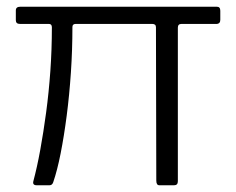

<svg xmlns="http://www.w3.org/2000/svg" viewBox="-20 -550 701 570"><path d="M519 -479Q508 -479 508 -468V-12Q508 0 497 0H453Q444 0 444 -14L443 -469Q443 -479 432 -479H205Q195 -479 195 -470Q195 -402 190.5 -335Q186 -268 178 -206.5Q170 -145 160 -94.5Q150 -44 138 -9Q135 0 127 0H89Q76 0 79 -12Q90 -53 99.5 -105Q109 -157 117 -216.5Q125 -276 129.5 -339.5Q134 -403 134 -469Q134 -479 125 -479H39Q27 -479 27 -490V-519Q27 -530 40 -530H624Q634 -530 634 -518V-491Q634 -485 631 -482Q628 -479 624 -479Z"/></svg>

Font: Libre Franklin Light
Style: Regular
Weight: 300
Designer: Pablo Impallari, Rodrigo Fuenzalida, Nhung Nguyen
Foundry: Impallari Type
Version: Version 3.000